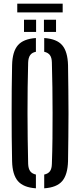

<svg xmlns="http://www.w3.org/2000/svg" viewBox="-20 -1013 434 1040"><path d="M174.5 7Q107 2.5 77 -32.2Q47 -67 45.5 -140Q44 -206 43.5 -270.8Q43 -335.5 43 -400Q43 -464.5 43.5 -529.2Q44 -594 45.5 -660Q47 -733.5 77 -768Q107 -802.5 174.5 -807V-732.5Q153.5 -728.5 143.5 -714.5Q133.5 -700.5 132.5 -674.5Q130.5 -608.5 129.8 -540Q129 -471.5 129 -401.8Q129 -332 130 -262.8Q131 -193.5 132.5 -125.5Q133.5 -99.5 143.5 -85.8Q153.5 -72 174.5 -67.5ZM219.5 7V-67.5Q241 -72 250.8 -85.8Q260.5 -99.5 261 -125.5Q263.5 -193.5 264.2 -262.8Q265 -332 264.8 -401.8Q264.5 -471.5 263.8 -540Q263 -608.5 261 -674.5Q260.5 -700.5 250.5 -714.2Q240.5 -728 219.5 -732.5V-807Q287.5 -802.5 317 -768Q346.5 -733.5 348.5 -660Q349.5 -594 350.2 -529Q351 -464 351 -399.5Q351 -335 350.2 -270.5Q349.5 -206 348.5 -140Q346.5 -67 317 -32.2Q287.5 2.5 219.5 7ZM218 -840V-906H283.5V-840ZM110 -840V-906H175.5V-840ZM73.5 -993H319.5V-946H73.5Z"/></svg>

Font: Big Shoulders Stencil Display Thin SemiBold
Style: Regular
Weight: 600
Version: Version 2.001